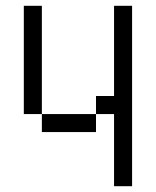

<svg xmlns="http://www.w3.org/2000/svg" viewBox="-20 -645 540 665"><path d="M375 -250Q375 -250 375 0H437.5Q437.5 0 437.5 -625H375V-312.5H312.5V-250H125V-187.5H312.5V-250ZM125 -250Q125 -250 125 -625H62.5Q62.5 -625 62.5 -250Z"/></svg>

Font: Unifont
Style: Regular
Weight: 500
Version: Version 13.0.05